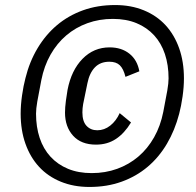

<svg xmlns="http://www.w3.org/2000/svg" viewBox="-20 -730 776 762"><path d="M344 -43Q398 -43 445 -60Q492 -77 529 -108.5Q566 -140 591.5 -185Q617 -230 628 -286Q639 -342 644 -371Q649 -400 649 -419Q649 -472 634.5 -515.5Q620 -559 591.5 -590Q563 -621 522 -638Q481 -655 428 -655Q374 -655 327 -638Q280 -621 243 -589.5Q206 -558 180.5 -513Q155 -468 144 -412Q133 -356 128 -327Q123 -298 123 -279Q123 -226 137.5 -182.5Q152 -139 180.5 -108Q209 -77 250 -60Q291 -43 344 -43ZM335 12Q272 12 221 -9Q170 -30 135 -68Q100 -106 81 -159.5Q62 -213 62 -279Q62 -313 67.5 -351.5Q73 -390 81 -420Q97 -485 129 -538.5Q161 -592 206 -630Q251 -668 309 -689Q367 -710 437 -710Q500 -710 551 -689Q602 -668 637 -630Q672 -592 691 -538.5Q710 -485 710 -419Q710 -385 704.5 -346.5Q699 -308 691 -278Q674 -213 642.5 -159.5Q611 -106 566 -68Q521 -30 463 -9Q405 12 335 12ZM361 -156Q302 -156 270 -191.5Q238 -227 238 -283Q238 -303 241.5 -330Q245 -357 248 -373Q263 -451 307.5 -496.5Q352 -542 415 -542Q462 -542 493.5 -517Q525 -492 533 -447L478 -425Q470 -457 455.5 -471Q441 -485 414 -485Q378 -485 356.5 -462.5Q335 -440 327 -400L310 -317Q307 -300 307 -284Q307 -248 323.5 -230.5Q340 -213 366 -213Q394 -213 417.5 -231.5Q441 -250 455 -281L500 -244Q474 -201 440 -178.5Q406 -156 361 -156Z"/></svg>

Font: IBM Plex Sans Condensed
Style: Italic
Weight: 400
Width: 3
Italic angle: -11°
Designer: Mike Abbink, Paul van der Laan, Pieter van Rosmalen
Foundry: Bold Monday
Version: Version 1.3